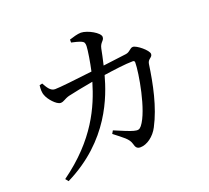

<svg xmlns="http://www.w3.org/2000/svg" viewBox="-136 -947 1272 1166"><g transform="rotate(-20 500.0 -364.0)"><path d="M557 -540C567 -579 574 -619 579 -642C587 -681 611 -681 611 -706C611 -733 538 -774 495 -775C473 -775 441 -765 419 -758V-739C438 -735 464 -729 482 -721C497 -714 500 -706 500 -687C499 -658 487 -585 475 -531C367 -518 261 -506 231 -506C201 -506 185 -537 169 -565L151 -561C148 -538 147 -514 156 -494C165 -467 208 -416 235 -416C256 -416 266 -431 297 -439C326 -446 402 -461 459 -471C416 -326 337 -141 102 28L117 47C423 -104 509 -361 543 -484C605 -493 685 -504 732 -504C740 -504 744 -500 744 -492C744 -428 705 -195 643 -117C629 -100 619 -98 593 -105C572 -110 522 -131 475 -151L464 -132C522 -86 552 -68 562 -32C568 -7 577 3 598 3C640 3 689 -32 715 -83C773 -193 801 -330 819 -456C824 -487 852 -485 852 -508C852 -532 786 -586 762 -586C743 -586 734 -562 707 -559Z"/></g></svg>

Font: Noto Serif SC Medium
Style: Regular
Weight: 500
Designer: Ryoko NISHIZUKA 西塚涼子 (kana & ideographs); Frank Grießhammer (Latin, Greek & Cyrillic); Wenlong ZHANG 张文龙 (bopomofo); San
Foundry: Adobe Systems Incorporated
Version: Version 1.001;PS 1.001;hotconv 16.6.54;makeotf.lib2.5.65590